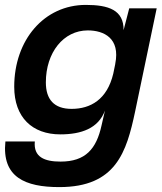

<svg xmlns="http://www.w3.org/2000/svg" viewBox="-25 -559 660 783"><path d="M526 -104 614 -525H502L479 -436C480 -518 418 -539 325 -539C155 -539 33 -396 33 -205C33 -80 107 -11 221 -11C306 -11 376 -35 403 -108L389 -47C368 48 324 100 222 100C157 100 111 82 117 18H-3C-18 164 78 204 217 204C448 204 491 61 526 -104ZM162 -223C162 -345 234 -435 333 -435C399 -435 466 -403 445 -299V-298L437 -259C412 -153 344 -115 267 -115C195 -115 162 -154 162 -223Z"/></svg>

Font: Nacelle SemiBold
Style: Italic
Weight: 600
Italic angle: -12°
Designer: Sora Sagano
Foundry: Sora Sagano
Version: Version 1.000;FEAKit 1.0